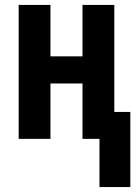

<svg xmlns="http://www.w3.org/2000/svg" viewBox="-20 -567 567 784"><path d="M386.2 196.8V0H316.9V-226.1H186V0H56.2V-546.9H186V-336.9H316.9V-546.9H446.8V-109.9H512.2V196.8Z"/></svg>

Font: Open Sans Condensed
Style: Bold
Weight: 700
Width: 3
Designer: Monotype Design Team
Foundry: Monotype Imaging Inc.
Version: Version 3.003; ttfautohint (v1.8.4)